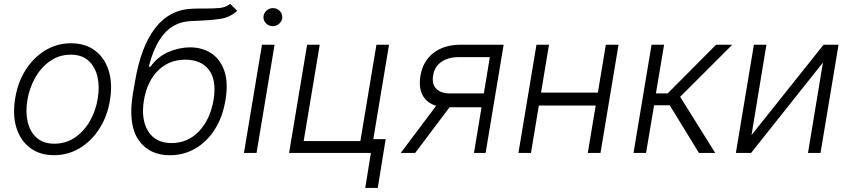

<svg xmlns="http://www.w3.org/2000/svg" viewBox="-20 -771 4283 968"><path d="M252.8 11.4Q181.1 11.4 132.3 -25Q83.5 -61.4 63 -126.1Q42.6 -190.7 56.5 -275.2Q70 -357.6 110.3 -420.1Q150.6 -482.6 209.5 -517.8Q268.5 -552.9 337.7 -552.9Q409.8 -552.9 458.6 -516.3Q507.5 -479.8 527.9 -415.1Q548.3 -350.5 534.4 -265.6Q521 -183.9 480.6 -121.4Q440.3 -58.9 381.4 -23.8Q322.4 11.4 252.8 11.4ZM253.9 -46.5Q311.8 -46.5 357.6 -77.6Q403.4 -108.7 433.2 -160.7Q463.1 -212.7 473 -275.2Q483 -335.2 471.1 -385.1Q459.2 -435 425.8 -465.2Q392.4 -495.4 337 -495.4Q279.5 -495.4 233.7 -464Q187.9 -432.5 158 -380.3Q128.2 -328.1 117.9 -265.6Q108 -206 119.7 -156.1Q131.4 -106.2 165 -76.3Q198.5 -46.5 253.9 -46.5Z M1140.6 -751.4 1176.1 -716.3Q1138.5 -682.9 1090.2 -675.8Q1041.9 -668.7 983 -666.5Q973.4 -666.2 963.2 -665.7Q953.1 -665.1 942.8 -664.8Q859.4 -660.9 807.9 -601.4Q756.4 -541.9 730.5 -434.7H738.6Q775.6 -486.2 829.9 -509.1Q884.2 -532 937.9 -532.3Q999.3 -532.3 1044.9 -502.5Q1090.6 -472.7 1111 -413.7Q1131.4 -354.8 1116.8 -267Q1102.6 -180.4 1062.7 -118.1Q1022.7 -55.8 964.5 -22Q906.2 11.7 836.6 11.7Q731.2 11.7 678.1 -66.1Q625 -143.8 649.5 -295.8L660.5 -359Q690 -535.9 762.6 -629.8Q835.2 -723.7 952.8 -727.3Q970.2 -728 986 -728Q1001.8 -728 1016.3 -728Q1057.5 -728 1087.7 -730.8Q1117.9 -733.7 1140.6 -751.4ZM845.2 -49.7Q926.8 -49.7 983.5 -109.4Q1040.1 -169 1056.8 -268.5Q1072.4 -364.7 1034.3 -417.3Q996.1 -469.8 913.7 -470.2Q833.8 -469.8 778.8 -417.3Q723.7 -364.7 706 -268.5Q689.6 -169.7 726.7 -109.7Q763.8 -49.7 845.2 -49.7Z M1209.9 0 1300.8 -545.5H1364.3L1273.4 0ZM1355.1 -639.2Q1335.6 -639.2 1321.7 -652.7Q1307.9 -666.2 1308.2 -685.4Q1308.9 -703.5 1323 -716.8Q1337 -730.1 1356.2 -730.1Q1376.1 -730.1 1389.9 -716.4Q1403.8 -702.8 1403.1 -683.6Q1402.7 -665.5 1388.5 -652.3Q1374.3 -639.2 1355.1 -639.2Z M1941.4 -545.5 1850.5 0H1437.5L1528.4 -545.5H1592L1511 -59.7H1796.9L1877.8 -545.5ZM1924.4 -69.6 1884.6 176.5H1821.4L1861.2 -69.6Z M2369.7 0 2407.7 -230.1H2246.4L2073.2 0H2000.4L2179 -237.6Q2131.7 -251.8 2110.8 -290.8Q2089.8 -329.9 2099.8 -389.2Q2112.2 -463.1 2165.7 -504.3Q2219.1 -545.5 2301.5 -545.5H2519.2L2428.3 0ZM2419.4 -300.1 2449.6 -483H2290.5Q2239 -482.6 2204.9 -458.8Q2170.8 -435 2163.7 -390.6Q2156.2 -347.3 2179.3 -323.7Q2202.4 -300.1 2247.5 -300.1Z M2747.9 -545.5 2707.7 -304H2994.3L3034.4 -545.5H3098.4L3007.5 0H2943.5L2983.3 -239H2696.7L2657 0H2593.8L2684.7 -545.5Z M3174 0 3264.9 -545.5H3328.1L3286.9 -300.1H3346.2L3590.2 -545.5H3671.9L3409.1 -283L3585.9 0H3503.9L3356.5 -240.4H3277.7L3237.2 0Z M3768.8 -89.8 4132.1 -545.5H4207.7L4116.8 0H4053.6L4128.9 -455.6L3766.7 0H3690L3780.9 -545.5H3844.1Z"/></svg>

Font: Inter UI Light
Style: Italic
Weight: 300
Italic angle: 9.39999°
Designer: Rasmus Andersson
Foundry: rsms
Version: 3.2;8d6f07862